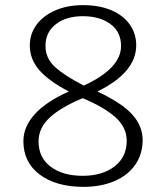

<svg xmlns="http://www.w3.org/2000/svg" viewBox="-20 -716 646 747"><path d="M71 -167Q71 -223 115.5 -272Q160 -321 248 -360Q171 -400 133.5 -442.5Q96 -485 96 -539Q96 -584 122 -619.5Q148 -655 195 -675.5Q242 -696 303 -696Q367 -696 413.5 -676Q460 -656 485 -620.5Q510 -585 510 -540Q510 -434 359 -360Q455 -315 495 -270Q535 -225 535 -171Q535 -117 506.5 -75.5Q478 -34 425.5 -11.5Q373 11 305 11Q199 11 135 -36.5Q71 -84 71 -167ZM451 -537Q451 -592 409.5 -622.5Q368 -653 302 -653Q238 -653 197.5 -622Q157 -591 157 -537Q157 -489 194.5 -455Q232 -421 306 -383Q451 -450 451 -537ZM473 -168Q473 -220 430 -259Q387 -298 302 -334Q219 -300 174.5 -259.5Q130 -219 130 -166Q130 -103 177 -67.5Q224 -32 302 -32Q378 -32 425.5 -68.5Q473 -105 473 -168Z"/></svg>

Font: Maitree Light
Style: Regular
Weight: 300
Designer: CadsonDemak Team
Foundry: CadsonDemak
Version: Version 1.001